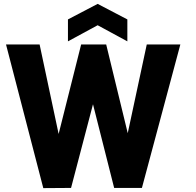

<svg xmlns="http://www.w3.org/2000/svg" viewBox="-20 -969 1011 989"><path d="M11 -740 203 0 346 -1 459 -432 568 -1H711L909 -740H736L638 -283L527 -740H398L282 -279L184 -740ZM330 -756 483 -839 636 -756V-869L483 -949L330 -869Z"/></svg>

Font: Malmofest
Style: Bold
Weight: 700
Designer: Jonny Pinhorn (Poppins), Kolossal
Version: Version 1.004;Glyphs 3.1.2 (3151)